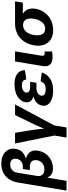

<svg xmlns="http://www.w3.org/2000/svg" viewBox="858 -1652 981 2772"><g transform="rotate(-90 1348.0 -266.5)"><path d="M-18.1 204.1 97.2 -493.2Q110.4 -572.8 147.5 -627.2Q184.6 -681.6 241.5 -709.5Q298.3 -737.3 371.1 -737.3Q443.4 -737.3 494.6 -711.2Q545.9 -685.1 570.3 -638.7Q594.7 -592.3 584.5 -531.2Q575.7 -475.6 544.2 -441.4Q512.7 -407.2 461.9 -389.6Q411.1 -372.1 344.7 -365.2L350.6 -400.9Q399.9 -396.5 441.2 -384.3Q482.4 -372.1 511.5 -349.9Q540.5 -327.6 553.5 -292.7Q566.4 -257.8 557.6 -208Q547.4 -144 511.2 -95.5Q475.1 -46.9 421.6 -19.5Q368.2 7.8 304.7 7.8Q257.8 7.8 226.8 -8.1Q195.8 -23.9 179.4 -54.2Q163.1 -84.5 161.1 -127.9L178.2 -129.4L123 204.1ZM288.6 -115.7Q323.7 -115.7 351.3 -128.4Q378.9 -141.1 396.7 -164.8Q414.6 -188.5 419.9 -220.7Q428.2 -269.5 404.3 -297.6Q380.4 -325.7 331.5 -325.7H277.3L293.9 -426.3H327.6Q357.4 -426.3 381.3 -437.3Q405.3 -448.2 420.9 -469.2Q436.5 -490.2 440.9 -518.1Q448.2 -560.1 426 -584.7Q403.8 -609.4 358.9 -609.4Q328.1 -609.4 303.2 -597.7Q278.3 -585.9 262.5 -564.7Q246.6 -543.5 241.7 -514.6L193.4 -222.2Q188 -191.4 197.3 -167.2Q206.5 -143.1 229.7 -129.4Q252.9 -115.7 288.6 -115.7Z M777.8 34.7 662.1 -539.1H816.4L860.8 -262.2Q868.7 -210.9 872.8 -158.7Q877 -106.4 880.9 -50.8H848.6Q870.6 -106.4 891.6 -158.4Q912.6 -210.4 937.5 -262.2L1072.3 -539.1H1225.1L918.5 34.7ZM747.6 204.1 781.7 -3.4H927.7L893.6 204.1Z M1425.8 10.3Q1356.4 10.3 1304.4 -8.5Q1252.4 -27.3 1226.3 -63Q1200.2 -98.6 1208.5 -148.4Q1213.9 -179.7 1231.7 -204.8Q1249.5 -230 1279.5 -248Q1309.6 -266.1 1352.1 -275.9Q1394.5 -285.6 1449.2 -285.6H1546.9L1537.6 -230.5H1464.4Q1432.1 -230.5 1408.4 -221.9Q1384.8 -213.4 1370.4 -198Q1356 -182.6 1352.5 -162.6Q1347.7 -132.8 1370.8 -114.7Q1394 -96.7 1444.8 -96.7Q1477.5 -96.7 1499.8 -105Q1522 -113.3 1536.4 -129.9Q1550.8 -146.5 1559.1 -170.9L1688 -153.3Q1670.4 -101.1 1635.5 -64.5Q1600.6 -27.8 1548.1 -8.8Q1495.6 10.3 1425.8 10.3ZM1446.8 -261.2Q1394 -261.2 1356.2 -269.8Q1318.4 -278.3 1294.7 -294.7Q1271 -311 1262.2 -334.7Q1253.4 -358.4 1258.3 -388.7Q1266.6 -439 1303.2 -474.4Q1339.8 -509.8 1395.8 -528.3Q1451.7 -546.9 1518.6 -546.9Q1582.5 -546.9 1627.2 -529.5Q1671.9 -512.2 1695.6 -478.5Q1719.2 -444.8 1720.2 -396L1585 -377Q1584 -406.7 1563 -423.6Q1542 -440.4 1501 -440.4Q1457.5 -440.4 1429.2 -422.9Q1400.9 -405.3 1397 -377.9Q1393.1 -353 1415 -337.2Q1437 -321.3 1480 -321.3H1552.7L1542.5 -261.2Z M1919.9 2.4Q1835.4 2.4 1802 -32.7Q1768.6 -67.9 1780.3 -141.1L1846.2 -539.1H1992.2L1929.7 -160.2Q1925.3 -134.3 1932.6 -122.8Q1939.9 -111.3 1962.9 -111.3Q1973.1 -111.3 1979.5 -112.1Q1985.8 -112.8 1990.7 -114.3V-6.3Q1979.5 -3.4 1961.2 -0.5Q1942.9 2.4 1919.9 2.4Z M2299.3 10.7Q2217.8 10.7 2163.8 -23.7Q2109.9 -58.1 2087.6 -120.1Q2065.4 -182.1 2079.1 -265.1Q2092.8 -348.1 2135.5 -409.7Q2178.2 -471.2 2243.4 -505.1Q2308.6 -539.1 2389.6 -539.1H2714.4L2695.8 -427.2H2462.4L2371.1 -423.3Q2333 -423.3 2303.5 -403.8Q2273.9 -384.3 2254.6 -348.9Q2235.4 -313.5 2227.5 -265.1Q2219.7 -217.8 2227.1 -181.6Q2234.4 -145.5 2257.1 -125Q2279.8 -104.5 2317.9 -104.5Q2356.4 -104.5 2386 -124.8Q2415.5 -145 2435.3 -181.4Q2455.1 -217.8 2462.4 -265.1Q2470.7 -313.5 2462.9 -348.9Q2455.1 -384.3 2432.4 -403.8Q2409.7 -423.3 2371.6 -423.3L2377.9 -462.9Q2435.5 -462.9 2481.7 -449.5Q2527.8 -436 2559.1 -408.4Q2590.3 -380.9 2603 -339.6Q2615.7 -298.3 2606.4 -241.7Q2594.7 -170.4 2552.7 -113Q2510.7 -55.7 2445.8 -22.5Q2380.9 10.7 2299.3 10.7Z"/></g></svg>

Font: Inter 18pt
Style: Bold Italic
Weight: 700
Italic angle: -9.3988°
Designer: Rasmus Andersson
Foundry: rsms
Version: Version 4.001;git-66647c0bb